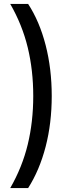

<svg xmlns="http://www.w3.org/2000/svg" viewBox="-20 -762 378 976"><path d="M32 194Q93 88 121 -27.5Q149 -143 149 -274Q149 -405 121 -520.5Q93 -636 32 -742H123Q181 -653 212 -532.5Q243 -412 243 -274Q243 -136 212 -16.5Q181 103 123 194Z"/></svg>

Font: Montserrat Medium
Style: Regular
Weight: 500
Designer: Julieta Ulanovsky
Foundry: Julieta Ulanovsky
Version: Version 9.000; ttfautohint (v1.8.4.7-5d5b)